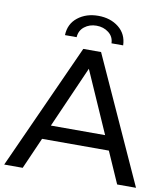

<svg xmlns="http://www.w3.org/2000/svg" viewBox="-96 -973 924 1053"><g transform="rotate(10 366.0 -446.5)"><path d="M214 -255H516L365 -598ZM551 -175H179L102 0H-1L316 -700H415L733 0H628ZM204 -757Q206 -820 252.5 -856.5Q299 -893 366 -893Q434 -893 480 -856.5Q526 -820 528 -757H463Q462 -794 433.5 -816Q405 -838 366 -838Q327 -838 299 -816Q271 -794 269 -757Z"/></g></svg>

Font: Montserrat Z Med
Style: Regular
Weight: 500
Designer: Julieta Ulanovsky
Foundry: Julieta Ulanovsky
Version: Version 8.000